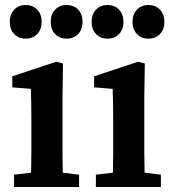

<svg xmlns="http://www.w3.org/2000/svg" viewBox="-20 -745 692 765"><path d="M82 -591Q54 -591 36.5 -609.5Q19 -628 19 -658Q19 -688 36.5 -706.5Q54 -725 82 -725Q111 -725 128.5 -706.5Q146 -688 146 -658Q146 -628 128.5 -609.5Q111 -591 82 -591ZM245 -591Q217 -591 199.5 -609.5Q182 -628 182 -658Q182 -688 199.5 -706.5Q217 -725 245 -725Q274 -725 291.5 -706.5Q309 -688 309 -658Q309 -628 291.5 -609.5Q274 -591 245 -591ZM36 0V-49L104 -57Q105 -95 105 -137Q105 -179 105 -213V-264Q105 -302 104.5 -331Q104 -360 103 -391L29 -397V-441L204 -499L231 -492L229 -358V-213Q229 -179 229 -137Q229 -95 230 -57L295 -49V0Z M408 -591Q380 -591 362.5 -609.5Q345 -628 345 -658Q345 -688 362.5 -706.5Q380 -725 408 -725Q437 -725 454.5 -706.5Q472 -688 472 -658Q472 -628 454.5 -609.5Q437 -591 408 -591ZM571 -591Q543 -591 525.5 -609.5Q508 -628 508 -658Q508 -688 525.5 -706.5Q543 -725 571 -725Q600 -725 617.5 -706.5Q635 -688 635 -658Q635 -628 617.5 -609.5Q600 -591 571 -591ZM362 0V-49L430 -57Q431 -95 431 -137Q431 -179 431 -213V-264Q431 -302 430.5 -331Q430 -360 429 -391L355 -397V-441L530 -499L557 -492L555 -358V-213Q555 -179 555 -137Q555 -95 556 -57L621 -49V0Z"/></svg>

Font: Source Serif 4 SmText Semibold
Style: Regular
Weight: 600
Designer: Frank Grießhammer
Foundry: Adobe
Version: Version 4.005;hotconv 1.1.0;makeotfexe 2.6.0